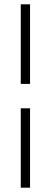

<svg xmlns="http://www.w3.org/2000/svg" viewBox="-20 -736 235 888"><path d="M76 -716V-348H119V-716ZM76 132H119V-235H76Z"/></svg>

Font: Ortica Linear
Style: Regular
Weight: 400
Designer: Benedetta Bovani
Foundry: Collletttivo
Version: Version 2.000;Glyphs 3.1.2 (3151)